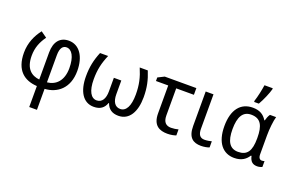

<svg xmlns="http://www.w3.org/2000/svg" viewBox="-120 -1276 3031 1988"><g transform="rotate(20 1395.5 -282.5)"><path d="M148 -541C92 -469 51 -379 51 -271C51 -75 156 1 295 9V240H380V9C515 1 635 -87 635 -281C635 -439 564 -546 447 -546C353 -546 295 -482 295 -361V-63C210 -72 137 -122 137 -268C137 -361 168 -429 214 -494ZM448 -473C506 -473 548 -405 548 -280C548 -140 475 -72 380 -63V-362C380 -446 411 -473 448 -473Z M1319 -536H1230C1270 -442 1288 -365 1288 -259C1288 -130 1249 -63 1186 -63C1129 -63 1097 -110 1097 -193V-344H1015V-193C1015 -118 987 -63 926 -63C864 -63 824 -130 824 -259C824 -365 842 -442 882 -536H793C755 -443 738 -364 738 -260C738 -99 801 10 920 10C990 10 1033 -21 1053 -80H1058C1079 -21 1122 10 1192 10C1311 10 1374 -99 1374 -260C1374 -364 1357 -443 1319 -536Z M1854 -536H1506L1436 -501V-462H1571V-155C1571 -21 1646 11 1733 11C1771 11 1809 3 1827 -5V-71C1807 -65 1774 -60 1747 -60C1695 -60 1659 -87 1659 -164V-462H1854Z M2043 -536H1957V-157C1957 -26 2018 10 2102 10C2136 10 2174 3 2193 -6V-73C2176 -68 2142 -62 2115 -62C2065 -62 2043 -94 2043 -158Z M2465 -606H2517C2550 -662 2587 -750 2598 -794V-805H2507C2499 -751 2482 -669 2465 -620ZM2467 10C2551 10 2595 -27 2624 -72H2631C2644 -10 2675 10 2722 10C2743 10 2766 3 2776 -3V-67C2770 -65 2757 -62 2748 -62C2726 -62 2709 -77 2709 -118V-326C2709 -397 2719 -491 2733 -536H2665C2650 -516 2640 -487 2634 -464H2629C2596 -518 2549 -546 2475 -546C2340 -546 2261 -447 2261 -266C2261 -83 2344 10 2467 10ZM2484 -63C2392 -63 2351 -131 2351 -265C2351 -400 2392 -472 2483 -472C2590 -472 2624 -400 2624 -267V-261C2624 -124 2585 -63 2484 -63Z"/></g></svg>

Font: Noto Sans Thai
Style: Regular
Weight: 400
Designer: Monotype Design Team
Foundry: Monotype Imaging Inc.
Version: Version 1.901